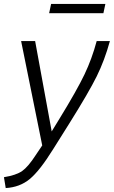

<svg xmlns="http://www.w3.org/2000/svg" viewBox="-56 -729 577 973"><path d="M193 -662 203 -709H478L468 -662ZM-36 169Q26 159 56.5 137.5Q87 116 125 57L158 8L51 -521H122L206 -63L247 -130Q334 -272 372 -351.5Q410 -431 434 -521H501Q474 -423 434 -342Q394 -261 295 -103L214 26Q145 137 94.5 178.5Q44 220 -27 224Z"/></svg>

Font: Raleway-v4020
Style: Italic
Weight: 400
Italic angle: -12°
Designer: Matt McInerney, Pablo Impallari, Rodrigo Fuenzalida
Foundry: Matt McInerney, Pablo Impallari, Rodrigo Fuenzalida
Version: Version 4.020;PS 004.020;hotconv 1.0.88;makeotf.lib2.5.64775